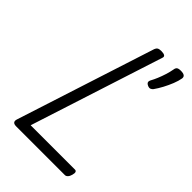

<svg xmlns="http://www.w3.org/2000/svg" viewBox="-317 -1260 1391 1391"><g transform="rotate(45 378.5 -565.0)"><path d="M126 0Q81 0 94 -40L437 -1103Q442 -1117 452 -1123.5Q462 -1130 484 -1130Q507 -1130 518 -1123Q529 -1116 523 -1100L194 -80H648Q659 -80 663 -70.5Q667 -61 661 -40Q656 -21 646 -10.5Q636 0 625 0ZM593 -884Q578 -891 574.5 -901Q571 -911 581 -929Q591 -947 603 -975.5Q615 -1004 625 -1036Q635 -1068 640 -1096Q642 -1113 651 -1121Q660 -1129 685 -1129Q709 -1129 720.5 -1121Q732 -1113 730 -1096Q725 -1066 710.5 -1029.5Q696 -993 677 -957.5Q658 -922 638 -894Q633 -887 621.5 -881.5Q610 -876 593 -884Z"/></g></svg>

Font: Playwrite CU
Style: Regular
Weight: 400
Designer: Veronika Burian, José Scaglione
Foundry: TypeTogether
Version: Version 1.002